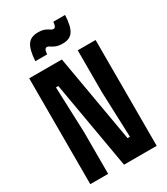

<svg xmlns="http://www.w3.org/2000/svg" viewBox="-248 -1150 1095 1257"><g transform="rotate(-30 300.0 -521.0)"><path d="M49 0V-800H296L411 -139H429L416 -484V-800H551V0H304L189 -661H171L184 -316V0ZM140 -877Q145 -962 169.5 -997Q194 -1032 247 -1032Q280 -1032 298.5 -1024Q317 -1016 328 -1008Q339 -1000 348 -1000Q359 -1000 364 -1009.5Q369 -1019 371 -1042H460Q456 -957 432 -922Q408 -887 356 -887Q323 -887 303.5 -895Q284 -903 272.5 -911.5Q261 -920 252 -920Q242 -920 236.5 -910.5Q231 -901 229 -877Z"/></g></svg>

Font: Martian Mono Condensed
Style: Bold
Weight: 700
Width: 3
Designer: Roman Shamin
Foundry: Evil Martians
Version: Version 1.000